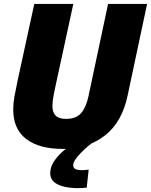

<svg xmlns="http://www.w3.org/2000/svg" viewBox="-20 -758 782 994"><path d="M439 120 429 213.5Q418.5 214.5 406.8 215.2Q395 216 382 216Q346 216 313.5 208.8Q281 201.5 260.5 184.8Q240 168 240 139Q240 105.5 261 75.2Q282 45 310 21.5Q338 -2 359 -15H453Q443 -7.5 427.2 6.2Q411.5 20 395.8 36.5Q380 53 369.5 68.8Q359 84.5 359 96Q359 113 371.8 118Q384.5 123 402.5 123Q411.5 123 421.2 122Q431 121 439 120ZM640.5 -262.5Q611.5 -125 522.5 -56Q433.5 13 306 13Q182.5 13 115.5 -38.5Q48.5 -90 48.5 -190.5Q48.5 -223 54.2 -255.5Q60 -288 71 -340L157.5 -737.5H359.5L266.5 -308.5Q261 -283.5 257.8 -266.2Q254.5 -249 253 -235.8Q251.5 -222.5 251.5 -208.5Q251.5 -176.5 268 -159.5Q284.5 -142.5 322.5 -142.5Q373.5 -142.5 399.5 -172Q425.5 -201.5 437.5 -257.5L539.5 -737.5H741.5Z"/></svg>

Font: Epilogue Black
Style: Italic
Weight: 900
Italic angle: -12°
Designer: Tyler Finck
Foundry: Etcetera Type Co
Version: Version 2.111